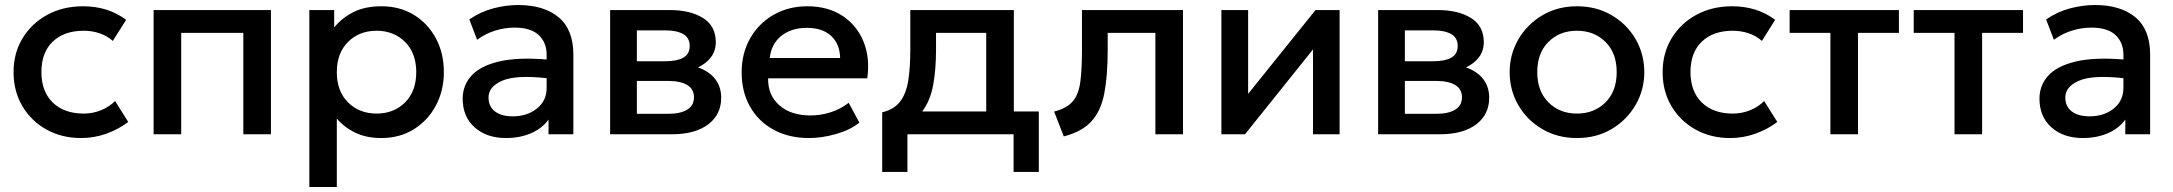

<svg xmlns="http://www.w3.org/2000/svg" viewBox="-20 -535 8657 765"><path d="M303.5 15Q225.5 15 164.5 -19.2Q103.5 -53.5 68.8 -112.8Q34 -172 34 -247.5Q34 -323.5 70 -382.8Q106 -442 168.5 -476Q231 -510 311 -510Q410.5 -510 482.5 -456L429.5 -372Q406.5 -392.5 376.5 -402.5Q346.5 -412.5 313.5 -412.5Q235.5 -412.5 190.2 -369.2Q145 -326 145 -248Q145 -170.5 190.2 -126.5Q235.5 -82.5 313.5 -82.5Q350.5 -82.5 383.2 -96Q416 -109.5 438.5 -132.5L491 -49Q451 -19 402.8 -2Q354.5 15 303.5 15Z M592 0V-495H1059.5V0H949.5V-404H702V0Z M1212.5 210V-495H1311.5V-425.5Q1341 -462.5 1387 -486.2Q1433 -510 1500.5 -510Q1573 -510 1629 -475.8Q1685 -441.5 1716.8 -382.2Q1748.5 -323 1748.5 -247.5Q1748.5 -174.5 1717 -115Q1685.5 -55.5 1629.2 -20.2Q1573 15 1499 15Q1440.5 15 1396.8 -5.8Q1353 -26.5 1322 -62.5V210ZM1480.5 -82.5Q1549.5 -82.5 1594 -127Q1638.5 -171.5 1638.5 -247.5Q1638.5 -323.5 1593.8 -368Q1549 -412.5 1480.5 -412.5Q1411.5 -412.5 1366.8 -368Q1322 -323.5 1322 -247.5Q1322 -171.5 1366.8 -127Q1411.5 -82.5 1480.5 -82.5Z M1996.5 15Q1919 15 1871.2 -27.5Q1823.5 -70 1823.5 -142Q1823.5 -194.5 1858 -233Q1892.5 -271.5 1966.2 -289.5Q2040 -307.5 2158 -298V-316.5Q2158 -366 2126.2 -395.5Q2094.5 -425 2030.5 -425Q1991.5 -425 1953.2 -413.2Q1915 -401.5 1881 -376.5L1850 -457.5Q1896 -489 1946.5 -502Q1997 -515 2044 -515Q2147.5 -515 2206 -466Q2264.5 -417 2264.5 -317.5V0H2165.5V-58.5Q2140 -23 2095.5 -4Q2051 15 1996.5 15ZM1926.5 -146.5Q1926.5 -110.5 1952.2 -91Q1978 -71.5 2023 -71.5Q2080.5 -71.5 2119.2 -102.5Q2158 -133.5 2158 -185V-223.5Q2036 -237 1981.2 -213.5Q1926.5 -190 1926.5 -146.5Z M2411 0V-495H2647Q2731 -495 2781.5 -463Q2832 -431 2832 -367Q2832 -332.5 2812.8 -307Q2793.5 -281.5 2761 -266.5Q2805.5 -251 2829.5 -220Q2853.5 -189 2853.5 -146Q2853.5 -78 2801.2 -39Q2749 0 2657 0ZM2630.5 -414H2517.5V-291H2630.5Q2677 -291 2702.5 -305.2Q2728 -319.5 2728 -352Q2728 -384.5 2702.2 -399.2Q2676.5 -414 2630.5 -414ZM2517.5 -81.5H2642Q2691 -81.5 2718 -98Q2745 -114.5 2745 -147.5Q2745 -179.5 2718.5 -196Q2692 -212.5 2642 -212.5H2517.5Z M3203.5 15Q3123.5 15 3063 -17.8Q3002.5 -50.5 2968.8 -109.5Q2935 -168.5 2935 -246.5Q2935 -323 2969 -382.5Q3003 -442 3062.2 -476Q3121.5 -510 3197 -510Q3278.5 -510 3336.2 -472.2Q3394 -434.5 3420.5 -369.5Q3447 -304.5 3435.5 -223H3040.5Q3039 -156.5 3085 -115.8Q3131 -75 3209 -75Q3251 -75 3290.2 -87.8Q3329.5 -100.5 3361.5 -125.5L3404 -46.5Q3367.5 -17 3311.2 -1Q3255 15 3203.5 15ZM3047 -304H3327.5Q3326 -360 3291.5 -392Q3257 -424 3194.5 -424Q3133 -424 3093 -392Q3053 -360 3047 -304Z M3495 150V-87.5Q3542.5 -99 3566.5 -130.5Q3590.5 -162 3598.8 -213.8Q3607 -265.5 3607 -338.5V-495H4019.5V-91H4119V150H4018.5V0H3595.5V150ZM3709.5 -338.5Q3709.5 -258 3698 -195.8Q3686.5 -133.5 3654.5 -91H3909.5V-404H3709.5Z M4218.5 8.5 4180 -90.5Q4231 -103.5 4254.5 -131.5Q4278 -159.5 4284.5 -209.5Q4291 -259.5 4291 -338.5V-495H4693.5V0H4583.5V-404H4393.5V-338.5Q4393.5 -232.5 4379.8 -162.2Q4366 -92 4328.2 -51Q4290.5 -10 4218.5 8.5Z M4846.5 0V-495H4953V-161L5221.5 -495H5317.5V0H5211.5V-338L4940.5 0Z M5471 0V-495H5707Q5791 -495 5841.5 -463Q5892 -431 5892 -367Q5892 -332.5 5872.8 -307Q5853.5 -281.5 5821 -266.5Q5865.5 -251 5889.5 -220Q5913.5 -189 5913.5 -146Q5913.5 -78 5861.2 -39Q5809 0 5717 0ZM5690.5 -414H5577.5V-291H5690.5Q5737 -291 5762.5 -305.2Q5788 -319.5 5788 -352Q5788 -384.5 5762.2 -399.2Q5736.5 -414 5690.5 -414ZM5577.5 -81.5H5702Q5751 -81.5 5778 -98Q5805 -114.5 5805 -147.5Q5805 -179.5 5778.5 -196Q5752 -212.5 5702 -212.5H5577.5Z M6263 15Q6185.5 15 6124.8 -20.8Q6064 -56.5 6029.5 -116.2Q5995 -176 5995 -247.5Q5995 -318 6029.5 -377.8Q6064 -437.5 6124.8 -473.8Q6185.5 -510 6263 -510Q6341 -510 6401.8 -474.2Q6462.5 -438.5 6497 -378.8Q6531.5 -319 6531.5 -247.5Q6531.5 -177 6497 -117.2Q6462.5 -57.5 6402 -21.2Q6341.5 15 6263 15ZM6263 -82.5Q6332 -82.5 6376.8 -127Q6421.5 -171.5 6421.5 -247.5Q6421.5 -323.5 6376.8 -368Q6332 -412.5 6263 -412.5Q6194 -412.5 6149.5 -368Q6105 -323.5 6105 -247.5Q6105 -171.5 6149.8 -127Q6194.5 -82.5 6263 -82.5Z M6874 15Q6796 15 6735 -19.2Q6674 -53.5 6639.2 -112.8Q6604.5 -172 6604.5 -247.5Q6604.5 -323.5 6640.5 -382.8Q6676.5 -442 6739 -476Q6801.5 -510 6881.5 -510Q6981 -510 7053 -456L7000 -372Q6977 -392.5 6947 -402.5Q6917 -412.5 6884 -412.5Q6806 -412.5 6760.8 -369.2Q6715.5 -326 6715.5 -248Q6715.5 -170.5 6760.8 -126.5Q6806 -82.5 6884 -82.5Q6921 -82.5 6953.8 -96Q6986.5 -109.5 7009 -132.5L7061.5 -49Q7021.5 -19 6973.2 -2Q6925 15 6874 15Z M7273 0V-404H7110.5V-495H7546V-404H7383V0Z M7767.5 0V-404H7605V-495H8040.5V-404H7877.5V0Z M8279 15Q8201.5 15 8153.8 -27.5Q8106 -70 8106 -142Q8106 -194.5 8140.5 -233Q8175 -271.5 8248.8 -289.5Q8322.5 -307.5 8440.5 -298V-316.5Q8440.5 -366 8408.8 -395.5Q8377 -425 8313 -425Q8274 -425 8235.8 -413.2Q8197.5 -401.5 8163.5 -376.5L8132.5 -457.5Q8178.5 -489 8229 -502Q8279.5 -515 8326.5 -515Q8430 -515 8488.5 -466Q8547 -417 8547 -317.5V0H8448V-58.5Q8422.5 -23 8378 -4Q8333.5 15 8279 15ZM8209 -146.5Q8209 -110.5 8234.8 -91Q8260.5 -71.5 8305.5 -71.5Q8363 -71.5 8401.8 -102.5Q8440.5 -133.5 8440.5 -185V-223.5Q8318.5 -237 8263.8 -213.5Q8209 -190 8209 -146.5Z"/></svg>

Font: Geologica
Style: Regular
Weight: 400
Designer: Sindre Bremnes, Frode Helland
Foundry: Monokrom Skriftforlag AS
Version: Version 1.010; ttfautohint (v1.8.4.7-5d5b);gftools[0.9.28]